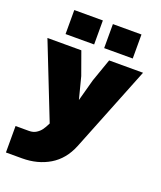

<svg xmlns="http://www.w3.org/2000/svg" viewBox="-172 -889 995 1187"><g transform="rotate(20 325.0 -296.0)"><path d="M325 -269 364 -412 417 -563H640L415 1Q376 97 298 143.5Q220 190 118 190H12V16H100Q128 16 147.5 3.5Q167 -9 178.5 -25Q190 -41 201 -63L205 -71L11 -563H234L288 -413ZM362 -782H550V-624H362ZM108 -782H296V-624H108Z"/></g></svg>

Font: Azeret Mono Black
Style: Regular
Weight: 900
Designer: Martin Vácha
Foundry: Displaay
Version: Version 1.000; Glyphs 3.0.3, build 3074